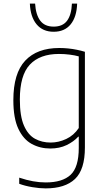

<svg xmlns="http://www.w3.org/2000/svg" viewBox="-20 -814 576 1064"><path d="M233 230Q199.5 230 159.2 223.2Q119 216.5 86.5 204.5V170.5Q127 184 163 190.5Q199 197 233.5 197Q326 197 371.2 154.8Q416.5 112.5 416.5 6V-56.5H413.5Q388.5 -29 349.2 -10Q310 9 258.5 9Q202.5 9 156 -16.2Q109.5 -41.5 81.8 -100Q54 -158.5 54 -259Q54 -408 119.8 -478Q185.5 -548 308.5 -548Q333 -548 357.8 -545.5Q382.5 -543 406 -538.2Q429.5 -533.5 450.5 -527V3.5Q450.5 126 395.5 178Q340.5 230 233 230ZM260.5 -24Q304.5 -24 346.8 -43.8Q389 -63.5 416.5 -104.5V-501.5Q395.5 -507.5 366.8 -511.2Q338 -515 306.5 -515Q201 -515 145.5 -456Q90 -397 90 -263Q90 -170 112.8 -118Q135.5 -66 174 -45Q212.5 -24 260.5 -24ZM277.5 -638Q217 -638 182.8 -679.2Q148.5 -720.5 145.5 -794H174.5Q178.5 -732 203.2 -699.2Q228 -666.5 277.5 -666.5Q327.5 -666.5 351.8 -699.2Q376 -732 378.5 -794H407.5Q405 -720 371.5 -679Q338 -638 277.5 -638Z"/></svg>

Font: Encode Sans Condensed Thin Thin
Style: Regular
Weight: 250
Version: Version 3.002